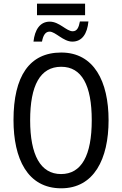

<svg xmlns="http://www.w3.org/2000/svg" viewBox="-20 -1008 659 1038"><path d="M180 -926H440V-988H180ZM161 -783H207C213 -816 225 -837 248 -837C280 -837 322 -783 371 -783C424 -783 452 -826 458 -892H412C406 -860 397 -839 373 -839C339 -839 301 -891 249 -891C196 -891 168 -847 161 -783ZM567 -358C567 -568 488 -724 311 -724C139 -724 53 -596 53 -359C53 -151 128 10 311 10C488 10 567 -148 567 -358ZM143 -358C143 -546 197 -647 311 -647C422 -647 476 -547 476 -358C476 -168 421 -67 310 -67C199 -67 143 -170 143 -358Z"/></svg>

Font: Noto Sans Condensed
Style: Regular
Weight: 400
Width: 3
Designer: Monotype Design Team
Foundry: Monotype Imaging Inc.
Version: Version 2.013